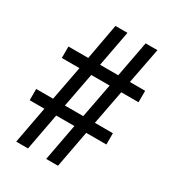

<svg xmlns="http://www.w3.org/2000/svg" viewBox="-173 -815 832 915"><g transform="rotate(30 242.5 -357.0)"><path d="M58 0H123L161 -203H261L223 0H288L326 -203H437V-265H338L374 -454H469V-517H385L423 -714H358L321 -517H221L258 -714H192L156 -517H47V-454H144L108 -265H15V-203H96ZM173 -265 209 -454H310L274 -265Z"/></g></svg>

Font: Noto Serif Myanmar Condensed SemiBold
Style: Regular
Weight: 600
Width: 3
Designer: Ben Mitchell and the Monotype Design Team
Foundry: Monotype Imaging Inc.
Version: Version 2.106